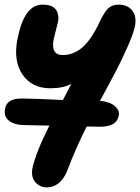

<svg xmlns="http://www.w3.org/2000/svg" viewBox="-21 -496 602 824"><path d="M178.2 308.1Q149.9 308.1 130.6 285.6Q111.3 263.2 118.2 226.1Q132.8 158.2 190.9 43Q106.9 41 87.9 41Q42 41 17.8 22.2Q-6.3 3.4 1 -30.8Q8.8 -73.2 71.8 -73.2Q116.7 -73.2 249 -66.9Q258.8 -84.5 285.2 -136.2Q250.5 -117.2 194.8 -117.2Q115.7 -117.2 75.4 -176.3Q35.2 -235.4 54.2 -330.1Q83 -476.1 161.1 -476.1Q203.6 -476.1 218.8 -454.8Q233.9 -433.6 228 -401.9Q226.6 -394.5 219 -366.5Q211.4 -338.4 210 -331.1Q194.8 -259.8 248 -259.8Q293.5 -259.8 331.3 -291.5Q369.1 -323.2 405.8 -399.9Q425.3 -441.9 442.1 -459Q459 -476.1 487.8 -476.1Q525.4 -476.1 545.9 -451.7Q566.4 -427.2 558.1 -383.8Q551.3 -350.1 524.9 -291.5Q498.5 -232.9 476.8 -191.4Q455.1 -149.9 408.2 -63Q448.2 -60.1 470.7 -41.7Q493.2 -23.4 488.8 0Q480 47.9 409.2 47.9Q374 47.9 351.1 46.9Q302.7 142.6 267.1 237.8Q238.3 308.1 178.2 308.1Z"/></svg>

Font: Shantell Sans Bouncy
Style: Bold Italic
Weight: 700
Italic angle: -11.31°
Designer: Stephen Nixon, Anya Danilova, Shantell Martin
Foundry: Arrow Type
Version: Version 1.006;[9816181b4]